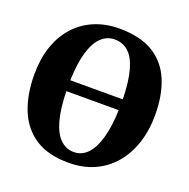

<svg xmlns="http://www.w3.org/2000/svg" viewBox="-134 -880 1003 1021"><g transform="rotate(20 367.5 -370.0)"><path d="M363 11Q245 12 171.2 -36Q97.5 -84 63 -170Q28.5 -256 28.5 -369.5Q28.5 -457 52.5 -527.5Q76.5 -598 121.8 -648.2Q167 -698.5 230.5 -725.5Q294 -752.5 373.5 -752.5Q491.5 -752 564.8 -706.8Q638 -661.5 672.2 -579Q706.5 -496.5 706.5 -384Q706.5 -297 682.5 -224.8Q658.5 -152.5 613.5 -99.8Q568.5 -47 505.2 -18.2Q442 10.5 363 11ZM366.5 -52Q410.5 -52 442.5 -84.8Q474.5 -117.5 493.2 -182.5Q512 -247.5 515.5 -343H219Q221.5 -243.5 239.2 -179.2Q257 -115 289.5 -83.5Q322 -52 366.5 -52ZM219 -404.5H516Q514 -506 496.2 -568.8Q478.5 -631.5 446 -660.5Q413.5 -689.5 368 -689.5Q324.5 -689.5 292 -658.5Q259.5 -627.5 240.8 -564.2Q222 -501 219 -404.5Z"/></g></svg>

Font: Merriweather 28pt Black
Style: Regular
Weight: 900
Version: Version 2.100